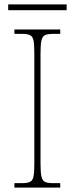

<svg xmlns="http://www.w3.org/2000/svg" viewBox="-20 -847 339 867"><path d="M45 0V-20H79Q104 -20 116 -26Q128 -32 131.5 -51Q135 -70 135 -108V-606Q135 -645 131.5 -663.5Q128 -682 116 -688Q104 -694 79 -694H45V-714H252V-694H219Q194 -694 182.5 -688Q171 -682 167 -663.5Q163 -645 163 -606V-108Q163 -70 167 -51Q171 -32 182.5 -26Q194 -20 219 -20H252V0ZM17 -801V-827H281V-801Z"/></svg>

Font: Noto Serif Tamil SemiCondensed Thin
Style: Italic
Weight: 100
Width: 4
Italic angle: -12°
Designer: Indian Type Foundry, Tom Grace, and the Monotype Design Team
Foundry: Monotype Imaging Inc.
Version: Version 2.003; ttfautohint (v1.8.4.7-5d5b)